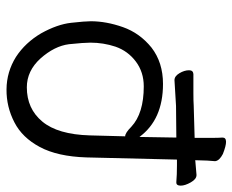

<svg xmlns="http://www.w3.org/2000/svg" viewBox="-86 -442 748 619"><g transform="rotate(-90 288.5 -133.0)"><path d="M161 -218 158 -104Q169 -104 189 -84Q232 -44 319 -44Q365 -44 399 -69.5Q433 -95 447 -135Q460 -174 460 -216Q460 -237 455 -285Q449 -332 409 -377Q369 -421 316 -421Q247 -421 205.5 -371Q164 -321 161 -218ZM327 18Q212 18 156 -58L154 61L256 60L339 55Q352 55 361.5 71Q371 87 371 102Q371 115 359 116H298Q271 116 257 117L153 120V176Q153 197 154 210Q154 232 101 211Q80 200 78 187V184Q80 169 81 122Q54 124 34 126H33Q20 126 9.5 107.5Q-1 89 -1 75Q-1 61 9 61H11Q34 63 65 63H83L90 -229Q93 -322 123.5 -379Q154 -436 203 -461Q253 -487 309.5 -486.5Q366 -486 414 -456Q460 -426 490 -375Q519 -323 524 -278Q529 -233 529 -215Q529 -165 510 -111Q491 -57 444 -19Q396 18 327 18Z"/></g></svg>

Font: LXGW WenKai
Style: Regular
Weight: 400
Designer: LXGW / Fontworks Inc.
Foundry: LXGW / Fontworks Inc.
Version: Version 1.520; June 14, 2025